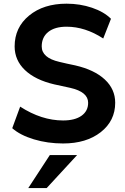

<svg xmlns="http://www.w3.org/2000/svg" viewBox="-20 -750 663 1018"><path d="M86.9 -184.6Q200.2 -111.3 314.5 -111.3Q377 -111.3 412.1 -136.2Q447.3 -161.1 447.3 -205.1Q447.3 -262.7 352.5 -284.2Q332 -289.1 267.6 -302.7Q167 -326.2 112.3 -378.4Q57.6 -430.7 57.6 -503.9Q57.6 -604.5 134.3 -667.5Q210.9 -730.5 333 -730.5Q404.3 -730.5 467.8 -709Q531.2 -687.5 568.4 -650.4L527.3 -545.9Q431.6 -608.4 333 -608.4Q270.5 -608.4 235.8 -580.6Q201.2 -552.7 201.2 -503.9Q201.2 -443.4 294.9 -421.9Q315.4 -417 335 -412.6Q354.5 -408.2 365.2 -406.2Q376 -404.3 378.9 -403.3Q480.5 -379.9 535.6 -328.6Q590.8 -277.3 590.8 -205.1Q590.8 -109.4 514.2 -49.3Q437.5 10.7 314.5 10.7Q232.4 10.7 159.7 -11.2Q86.9 -33.2 44.9 -70.3ZM129.9 247.1 244.1 72.3H388.7L227.5 247.1Z"/></svg>

Font: Min Sans Bold
Style: Regular
Weight: 700
Designer: Jinseong-Kim, NotoSansCJK, Nunito
Foundry: Jinseong-Kim
Version: Version 1.400;Glyphs 3.1.2 (3151)